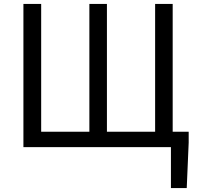

<svg xmlns="http://www.w3.org/2000/svg" viewBox="-20 -754 1016 984"><path d="M100 0V-734H191V-79H438V-734H528V-79H775V-734H865V-79H947V-23L937 210H856V0Z"/></svg>

Font: Source Han Sans SC
Style: Regular
Weight: 400
Designer: Ryoko NISHIZUKA 西塚涼子 (kana, bopomofo & ideographs); Paul D. Hunt (Latin, Greek & Cyrillic); Sandoll Communications 산돌커뮤니
Foundry: Adobe
Version: Version 2.002;hotconv 1.0.116;makeotfexe 2.5.65601; ttfautoh